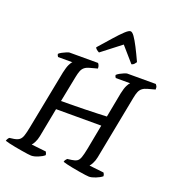

<svg xmlns="http://www.w3.org/2000/svg" viewBox="-177 -1097 1123 1229"><g transform="rotate(20 384.5 -483.0)"><path d="M174 0Q167 0 149 -2.5Q131 -5 107 -9Q83 -13 59 -17.5Q35 -22 16.5 -26.5Q-2 -31 -10 -34Q-8 -42 -3.5 -49Q1 -56 5 -59L35 -63Q59 -67 71.5 -77Q84 -87 91 -108Q98 -129 105 -165L184 -570Q192 -607 202 -627.5Q212 -648 219 -652H121Q119 -655 116.5 -659Q114 -663 113 -671Q120 -678 134 -685.5Q148 -693 161.5 -698.5Q175 -704 180 -704H374Q378 -701 382 -692Q386 -683 386 -670L338 -657Q314 -651 301 -640.5Q288 -630 281.5 -613Q275 -596 270 -571L235 -394Q268 -394 311 -394.5Q354 -395 399 -396Q444 -397 482.5 -398.5Q521 -400 545 -401L577 -570Q585 -608 595.5 -628Q606 -648 612 -652H514Q512 -655 509 -660Q506 -665 507 -671Q514 -678 527.5 -685.5Q541 -693 554.5 -698.5Q568 -704 574 -704H768Q770 -701 775 -694Q780 -687 779 -670L731 -657Q708 -651 695 -641Q682 -631 675 -614.5Q668 -598 663 -571L579 -136Q574 -111 564 -92.5Q554 -74 548 -68L647 -57Q649 -55 652 -48.5Q655 -42 655 -34Q639 -21 612.5 -10.5Q586 0 568 0Q561 0 542.5 -2.5Q524 -5 500 -9Q476 -13 452.5 -17.5Q429 -22 410.5 -26.5Q392 -31 384 -34Q385 -42 390 -48.5Q395 -55 399 -59L429 -63Q451 -66 463.5 -74Q476 -82 483.5 -103Q491 -124 499 -165L531 -334H223L185 -136Q180 -111 170.5 -93Q161 -75 154 -68L254 -57Q256 -53 259 -46.5Q262 -40 261 -34Q246 -21 220 -10.5Q194 0 174 0ZM357 -769Q347 -774 339 -780.5Q331 -787 329 -794Q373 -844 407 -882.5Q441 -921 465 -943.5Q489 -966 501 -966Q513 -966 528.5 -944Q544 -922 564 -883Q584 -844 607 -794Q602 -787 596 -779.5Q590 -772 578 -769L489 -871Z"/></g></svg>

Font: Texturina 12pt Medium
Style: Italic
Weight: 500
Italic angle: -11°
Designer: Guillermo Torres Carreño
Foundry: Omnibus-Type
Version: Version 1.002